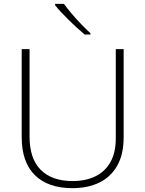

<svg xmlns="http://www.w3.org/2000/svg" viewBox="-20 -970 756 1000"><path d="M624 -255Q624 -166 590.5 -107Q557 -48 497 -19Q437 10 357 10Q231 10 162 -57.5Q93 -125 93 -256V-714H134V-259Q134 -143 192.5 -85Q251 -27 358 -27Q426 -27 476.5 -51.5Q527 -76 555 -125.5Q583 -175 583 -249V-714H624ZM313 -950Q328 -929 352 -900.5Q376 -872 402.5 -844.5Q429 -817 451 -797V-790H421Q401 -807 379.5 -826.5Q358 -846 337.5 -866.5Q317 -887 298.5 -906.5Q280 -926 267 -943V-950Z"/></svg>

Font: Noto Sans Hebrew Thin ExtraLight
Style: Regular
Weight: 250
Version: Version 3.001